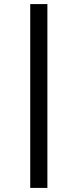

<svg xmlns="http://www.w3.org/2000/svg" viewBox="-20 -720 380 940"><path d="M128 200V-700H212V200Z"/></svg>

Font: Golos Text
Style: Regular
Weight: 400
Designer: A.Korolkova, Vitaly Kuzmin
Foundry: ParaType Ltd
Version: Version 2.004